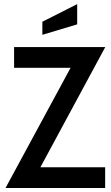

<svg xmlns="http://www.w3.org/2000/svg" viewBox="-20 -934 553 954"><path d="M7.5 0 351.5 -635.5 371.5 -597H50V-700H503L160 -64.5L140 -103H502.5V0ZM190.5 -761V-826L363.5 -913.5V-813Z"/></svg>

Font: Cabin SemiCondensed SemiBold
Style: Regular
Weight: 600
Width: 4
Designer: Pablo Impallari
Foundry: Pablo Impallari. http://www.impallari.com Igino Marini. http://www.ikern.com
Version: Version 3.001